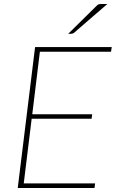

<svg xmlns="http://www.w3.org/2000/svg" viewBox="-20 -938 580 958"><path d="M179 -680 141 -368H440L437 -345.5H138L98.5 -23H454.5L451.5 0H68.5L155 -703H537.5L534 -680ZM515.5 -918 349 -774Q343 -769.5 336 -769.5H320.5L462 -909Q467 -914.5 471.8 -916.2Q476.5 -918 485 -918Z"/></svg>

Font: Lato ExtraLight
Style: Italic
Weight: 275
Italic angle: -7°
Designer: Lukasz Dziedzic with Adam Twardoch and Botio Nikoltchev
Foundry: tyPoland Lukasz Dziedzic
Version: Version 2.015; 2015-08-06; http://www.latofonts.com/